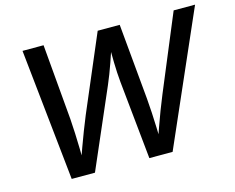

<svg xmlns="http://www.w3.org/2000/svg" viewBox="-101 -876 1253 1024"><g transform="rotate(-15 525.5 -364.0)"><path d="M175.3 0 98.6 -727.5H214.8L251 -310.1Q253.9 -271.5 255.6 -230.2Q257.3 -189 258.3 -147Q259.3 -105 259.8 -63H243.2Q257.8 -105 272.9 -147Q288.1 -189 304 -230.2Q319.8 -271.5 335.9 -310.1L513.7 -727.5H635.3L673.8 -310.1Q677.2 -271.5 679.4 -230.2Q681.6 -189 683.1 -147Q684.6 -105 685.5 -63H667.5Q682.1 -105 697 -147Q711.9 -189 727.5 -230.2Q743.2 -271.5 759.3 -310.1L933.1 -727.5H1051.3L732.4 0H604L560.1 -432.6Q555.2 -483.4 554 -541Q552.7 -598.6 552.2 -669.4H577.1Q554.2 -601.6 534.2 -543.9Q514.2 -486.3 491.2 -432.6L303.7 0Z"/></g></svg>

Font: Inter 16pt Medium
Style: Italic
Weight: 500
Italic angle: -9.3988°
Version: Version 4.001;git-66647c0bb